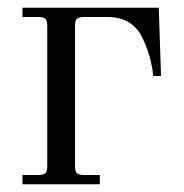

<svg xmlns="http://www.w3.org/2000/svg" viewBox="-20 -476 476 496"><path d="M38.1 0V-23.9H80.1Q92.3 -23.9 97.2 -28.8Q102.1 -33.7 102.1 -45.9V-410.2Q102.1 -422.4 97.2 -427.2Q92.3 -432.1 80.1 -432.1H38.1V-456.1H390.1L396 -279.8H376Q370.1 -334 346.2 -381.8Q319.8 -432.1 257.8 -432.1H195.8Q183.6 -432.1 178.7 -427.2Q173.8 -422.4 173.8 -410.2V-45.9Q173.8 -33.7 178.7 -28.8Q183.6 -23.9 195.8 -23.9H237.8V0Z"/></svg>

Font: Flanker Steampunk
Style: Regular
Weight: 400
Designer: Alexey Kryukov, Leonardo Di Lena
Foundry: Alexey Kryukov, Leonardo Di Lena
Version: 1.210